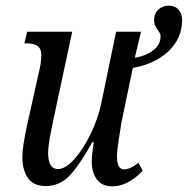

<svg xmlns="http://www.w3.org/2000/svg" viewBox="-20 -648 663 678"><path d="M304 -78Q304 -100 311 -146H306Q261 -65 226 -28Q191 9 141 9Q98 9 78.5 -19.5Q59 -48 59 -94Q59 -131 77 -212L116 -387Q126 -427 126 -452Q126 -477 112 -486Q98 -495 74 -495H66L76 -536H235L171 -237Q169 -228 159.5 -181Q150 -134 150 -107Q150 -51 185 -51Q211 -51 242.5 -86Q274 -121 300.5 -176Q327 -231 338 -285L390 -536H478L456 -444Q497 -451 522 -471Q547 -491 547 -520Q547 -526 544 -531.5Q541 -537 537 -542Q530 -552 527 -559Q524 -566 524 -576Q524 -600 539 -614Q554 -628 577 -628Q598 -628 610.5 -614Q623 -600 623 -577Q623 -514 576.5 -468.5Q530 -423 449 -408L409 -216Q405 -192 399 -153Q393 -114 393 -96Q393 -50 418 -50Q440 -50 469 -73L484 -45Q431 10 377 10Q340 10 322 -14.5Q304 -39 304 -78Z"/></svg>

Font: Noto Serif Cond
Style: Italic
Weight: 400
Width: 3
Italic angle: -12°
Designer: Monotype Design Team
Foundry: Monotype Imaging Inc.
Version: Version 1.001